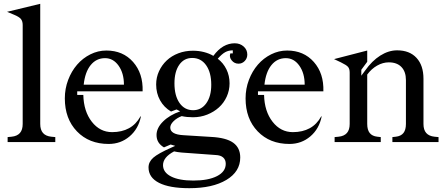

<svg xmlns="http://www.w3.org/2000/svg" viewBox="-20 -745 2336 1007"><path d="M99 -614Q99 -634 89.5 -645.5Q80 -657 53 -668L17 -683L191 -725V-95Q191 -64 205.5 -47.5Q220 -31 249 -28L270 -26V0H20V-26L41 -28Q70 -31 84.5 -47.5Q99 -64 99 -95Z M728 -266H385V-247H417Q419 -161 461.5 -106.5Q504 -52 568 -52Q619 -52 656.5 -72.5Q694 -93 717 -135L719 -134Q706 -69 659.5 -29.5Q613 10 550 10Q447 10 383.5 -56Q320 -122 320 -229Q320 -280 337.5 -326Q355 -372 384.5 -406Q414 -440 454 -460Q494 -480 538 -480Q625 -480 678 -420Q731 -360 728 -266ZM531 -440Q485 -440 455.5 -403.5Q426 -367 419 -301H630Q630 -361 602 -400.5Q574 -440 531 -440Z M973 242Q869 242 814 214Q759 186 759 133Q759 104 784 82Q809 60 879 29L899 20L875 13L840 28Q821 17 811 1Q801 -15 801 -37Q801 -74 835.5 -108Q870 -142 925 -161L906 -171L877 -160Q840 -182 819.5 -219Q799 -256 799 -302Q799 -339 814 -371.5Q829 -404 854.5 -428Q880 -452 915.5 -465.5Q951 -479 992 -479Q1022 -479 1049.5 -472Q1077 -465 1099 -452Q1124 -486 1152 -502Q1180 -518 1211 -518Q1239 -518 1258 -501Q1277 -484 1277 -459Q1277 -439 1263.5 -425Q1250 -411 1231 -411Q1209 -411 1195 -428.5Q1181 -446 1188 -465H1201V-481Q1179 -481 1161.5 -471.5Q1144 -462 1122 -437Q1151 -415 1167.5 -381.5Q1184 -348 1184 -308Q1184 -271 1169 -238Q1154 -205 1128 -181.5Q1102 -158 1067 -144Q1032 -130 992 -130Q976 -130 961 -131.5Q946 -133 933 -136Q907 -126 890 -109Q873 -92 873 -76Q873 -58 890 -48Q907 -38 941 -36L1086 -27Q1166 -23 1203 3.5Q1240 30 1240 81Q1240 155 1167.5 198.5Q1095 242 973 242ZM993 -167Q1036 -167 1062 -203.5Q1088 -240 1088 -300Q1088 -365 1061 -403Q1034 -441 988 -441Q945 -441 920 -405Q895 -369 895 -308Q895 -243 921.5 -205Q948 -167 993 -167ZM994 202Q1073 202 1118.5 178.5Q1164 155 1164 114Q1164 93 1150.5 81Q1137 69 1111 68L932 55Q922 54 911.5 52.5Q901 51 893 49Q863 65 849 83Q835 101 835 121Q835 159 877 180.5Q919 202 994 202Z M1676 -266H1333V-247H1365Q1367 -161 1409.5 -106.5Q1452 -52 1516 -52Q1567 -52 1604.5 -72.5Q1642 -93 1665 -135L1667 -134Q1654 -69 1607.5 -29.5Q1561 10 1498 10Q1395 10 1331.5 -56Q1268 -122 1268 -229Q1268 -280 1285.5 -326Q1303 -372 1332.5 -406Q1362 -440 1402 -460Q1442 -480 1486 -480Q1573 -480 1626 -420Q1679 -360 1676 -266ZM1479 -440Q1433 -440 1403.5 -403.5Q1374 -367 1367 -301H1578Q1578 -361 1550 -400.5Q1522 -440 1479 -440Z M1814 -364Q1814 -384 1805.5 -394Q1797 -404 1768 -418L1732 -435L1906 -480V-421L1875 -379V-348L1895 -375Q1931 -426 1974.5 -453.5Q2018 -481 2063 -481Q2128 -481 2164.5 -441.5Q2201 -402 2201 -332V-95Q2201 -64 2215.5 -47.5Q2230 -31 2259 -28L2280 -26V0H2038V-26L2056 -28Q2083 -31 2096 -47.5Q2109 -64 2109 -95V-325Q2109 -369 2085.5 -393.5Q2062 -418 2019 -418Q1988 -418 1958 -401Q1928 -384 1906 -354V-95Q1906 -64 1919 -47.5Q1932 -31 1959 -28L1977 -26V0H1735V-26L1756 -28Q1785 -31 1799.5 -47.5Q1814 -64 1814 -95Z"/></svg>

Font: Redaction
Style: Regular
Weight: 400
Designer: Jeremy Mickel / Forest Young
Foundry: MCKL
Version: Version 2.001; Redaction